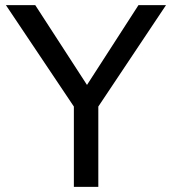

<svg xmlns="http://www.w3.org/2000/svg" viewBox="-20 -726 668 746"><path d="M117 -706H3L267 -312V0H362V-312L625 -706H518L318 -396Z"/></svg>

Font: Alpha Lyrae Medium
Style: Regular
Weight: 500
Designer: Nikolay Petroussenko, Plamen Motev
Foundry: Fontfabric LLC
Version: Version 1.000;hotconv 1.0.109;makeotfexe 2.5.65596